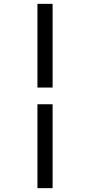

<svg xmlns="http://www.w3.org/2000/svg" viewBox="-20 -889 468 1000"><path d="M254 -869V-433H175V-869ZM254 -346V91H175V-346Z"/></svg>

Font: Martel
Style: Regular
Weight: 400
Designer: Dan Reynolds
Foundry: Dan Reynolds
Version: Version 1.001; ttfautohint (v1.1) -l 5 -r 5 -G 72 -x 0 -D la